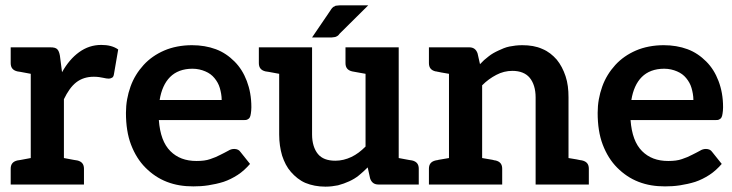

<svg xmlns="http://www.w3.org/2000/svg" viewBox="-20 -690 2739 718"><path d="M359 -522C328 -522 301 -513 276 -495C251 -477 230 -452 212 -420L204 -482C202 -493 199 -501 194 -506C189 -511 181 -513 168 -513H95H20V-454C20 -437 28 -427 45 -423C53 -422 52 -422 95 -414V-99C52 -91 53 -91 45 -90C28 -86 20 -76 20 -59V0H95H219H294V-59C294 -76 286 -86 269 -90C261 -91 262 -91 219 -99V-319C232 -346 247 -368 265 -382C283 -396 305 -403 331 -403C345 -403 357 -401 366 -399C375 -397 381 -396 386 -396C392 -396 397 -398 400 -400C403 -402 405 -406 406 -412L422 -505C405 -517 384 -522 359 -522Z M698 -521C660 -521 624 -514 594 -501C564 -488 538 -470 517 -447C496 -424 479 -397 468 -366C457 -335 451 -303 451 -268C451 -223 457 -183 470 -149C483 -115 501 -86 524 -63C547 -40 573 -22 604 -10C635 2 667 7 703 7C721 7 740 6 759 3C778 0 797 -4 816 -10C834 -16 852 -25 869 -36C886 -47 901 -61 915 -77L879 -122C876 -126 874 -128 870 -130C866 -132 861 -133 856 -133C848 -133 841 -131 833 -126C825 -121 815 -117 804 -111C793 -105 781 -100 766 -95C752 -90 735 -88 715 -88C674 -88 642 -100 617 -125C592 -150 578 -188 574 -241H891C897 -241 901 -241 905 -243C909 -245 912 -247 914 -251C916 -254 917 -259 918 -265C919 -271 920 -280 920 -289C920 -326 914 -358 903 -387C892 -416 877 -440 857 -460C837 -480 814 -496 787 -506C760 -516 730 -521 698 -521ZM700 -433C718 -433 734 -429 748 -423C762 -417 773 -409 782 -398C791 -387 798 -375 802 -361C806 -347 809 -332 809 -316H577C583 -353 596 -382 616 -402C636 -422 664 -433 700 -433Z M1521 -90C1513 -91 1514 -91 1471 -99V-513H1347H1272V-454C1272 -437 1280 -427 1297 -423C1305 -422 1305 -421 1347 -414V-142C1330 -125 1313 -112 1294 -103C1275 -94 1255 -89 1234 -89C1205 -89 1183 -97 1169 -114C1155 -131 1147 -156 1147 -187V-513H1024H948V-454C948 -437 956 -427 973 -423C981 -422 981 -422 1024 -414V-187C1024 -158 1028 -132 1035 -108C1043 -84 1053 -64 1068 -47C1083 -30 1101 -15 1122 -6C1144 3 1169 8 1197 8C1214 8 1229 6 1244 3C1259 -1 1273 -6 1286 -12C1299 -18 1311 -25 1322 -34C1333 -43 1344 -53 1355 -64L1364 -23C1369 -8 1379 0 1395 0H1471H1546V-59C1546 -76 1538 -86 1521 -90ZM1357 -670H1250C1246 -670 1243 -669 1239 -669C1235 -669 1233 -668 1231 -666C1227 -665 1225 -663 1222 -660C1220 -657 1217 -654 1215 -650L1147 -550H1221C1224 -550 1226 -551 1229 -551C1232 -551 1235 -552 1237 -553C1238 -554 1242 -555 1244 -557C1246 -559 1248 -561 1250 -564Z M2157 -90C2156 -90 2154 -91 2151 -91C2148 -91 2143 -93 2136 -94C2129 -95 2118 -97 2106 -99V-326C2106 -355 2103 -381 2095 -405C2087 -429 2076 -450 2062 -467C2047 -484 2030 -498 2008 -507C1986 -517 1961 -521 1933 -521C1916 -521 1900 -519 1885 -516C1870 -513 1857 -507 1844 -501C1831 -495 1818 -488 1807 -479C1795 -470 1785 -461 1775 -450L1766 -490C1761 -505 1751 -513 1735 -513H1659H1584V-454C1584 -437 1592 -427 1609 -423C1610 -423 1612 -423 1615 -422C1618 -422 1623 -420 1630 -419C1637 -418 1647 -416 1659 -414V-99C1647 -97 1637 -95 1630 -94C1623 -93 1618 -92 1615 -91C1612 -91 1610 -90 1609 -90C1592 -86 1584 -76 1584 -59V0H1659H1783H1858V-59C1858 -76 1850 -86 1833 -90C1832 -90 1830 -90 1827 -91C1824 -92 1819 -93 1812 -94C1805 -95 1795 -97 1783 -99V-371C1800 -388 1817 -400 1836 -410C1855 -420 1875 -425 1896 -425C1925 -425 1947 -416 1961 -399C1975 -382 1983 -357 1983 -326V0H2106H2182V-59C2182 -76 2174 -86 2157 -90Z M2462 -521C2424 -521 2388 -514 2358 -501C2328 -488 2302 -470 2281 -447C2260 -424 2243 -397 2232 -366C2221 -335 2215 -303 2215 -268C2215 -223 2221 -183 2234 -149C2247 -115 2265 -86 2288 -63C2311 -40 2337 -22 2368 -10C2399 2 2431 7 2467 7C2485 7 2504 6 2523 3C2542 0 2561 -4 2580 -10C2598 -16 2616 -25 2633 -36C2650 -47 2665 -61 2679 -77L2643 -122C2640 -126 2638 -128 2634 -130C2630 -132 2625 -133 2620 -133C2612 -133 2605 -131 2597 -126C2589 -121 2579 -117 2568 -111C2557 -105 2545 -100 2530 -95C2516 -90 2499 -88 2479 -88C2438 -88 2406 -100 2381 -125C2356 -150 2342 -188 2338 -241H2655C2661 -241 2665 -241 2669 -243C2673 -245 2676 -247 2678 -251C2680 -254 2681 -259 2682 -265C2683 -271 2684 -280 2684 -289C2684 -326 2678 -358 2667 -387C2656 -416 2641 -440 2621 -460C2601 -480 2578 -496 2551 -506C2524 -516 2494 -521 2462 -521ZM2464 -433C2482 -433 2498 -429 2512 -423C2526 -417 2537 -409 2546 -398C2555 -387 2562 -375 2566 -361C2570 -347 2573 -332 2573 -316H2341C2347 -353 2360 -382 2380 -402C2400 -422 2428 -433 2464 -433Z"/></svg>

Font: SVN-Aleo
Style: Bold
Weight: 700
Designer: Alessio Laiso
Version: Version 1.2.2